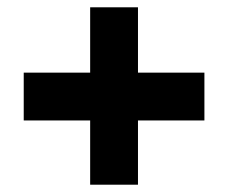

<svg xmlns="http://www.w3.org/2000/svg" viewBox="-20 -617 626 526"><path d="M358 -418H540V-287H358V-111H227V-287H45V-418H227V-597H358Z"/></svg>

Font: Noto Sans Ethiopic Black
Style: Regular
Weight: 900
Designer: Monotype Design Team
Foundry: Monotype Imaging Inc.
Version: Version 2.102; ttfautohint (v1.8.4.7-5d5b)